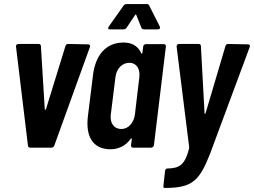

<svg xmlns="http://www.w3.org/2000/svg" viewBox="-20 -729 1254 948"><path d="M130 0H233C240 0 245 -3 248 -10L424 -497C427 -506 422 -510 415 -510L317 -512C310 -512 305 -509 303 -501L207 -190C205 -186 201 -186 201 -190L182 -501C182 -509 177 -512 171 -512H72C64 -512 58 -508 59 -499L118 -10C119 -3 123 0 130 0Z M653 -655 678 -592C680 -587 686 -584 691 -584H759C768 -584 773 -589 769 -598L717 -701C715 -706 711 -709 705 -709H605C599 -709 594 -707 590 -701L517 -598C511 -589 514 -584 523 -584H590C595 -584 602 -587 605 -592L647 -655C649 -658 651 -658 653 -655ZM687 -499 683 -468C682 -463 679 -462 677 -467C659 -507 624 -519 590 -519C504 -519 451 -458 439 -357L414 -155C402 -57 437 8 526 8C558 8 597 -4 625 -43C628 -47 631 -47 631 -42L627 -12C626 -5 630 0 637 0H726C733 0 739 -5 740 -12L799 -499C800 -506 796 -511 789 -511H700C693 -511 688 -506 687 -499ZM579 -92C543 -92 522 -121 527 -163L550 -348C555 -390 583 -419 619 -419C653 -419 673 -390 668 -348L646 -163C640 -121 613 -92 579 -92Z M791 199H796C933 199 966 160 1018 28L1213 -497C1216 -506 1212 -510 1204 -510L1107 -512C1100 -512 1095 -509 1093 -501L995 -170C994 -166 990 -166 990 -170L972 -501C972 -509 967 -512 961 -512H865C857 -512 852 -508 852 -499L914 -3C913 -1 914 1 914 3C893 86 866 102 806 103C800 103 796 108 795 115L787 187C786 194 788 199 791 199Z"/></svg>

Font: Barlow Condensed SemiBold
Style: Italic
Weight: 600
Width: 3
Italic angle: -7°
Designer: Jeremy Tribby
Foundry: Tribby Type
Version: Version 1.422;hotconv 1.0.109;makeotfexe 2.5.65596